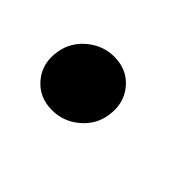

<svg xmlns="http://www.w3.org/2000/svg" viewBox="-42 -247 358 358"><g transform="rotate(45 136.5 -68.5)"><path d="M98.1 8.3Q63.5 8.3 43 -16.4Q22.5 -41 28.3 -76.2Q33.2 -105.5 56.6 -125Q80.1 -144.5 109.4 -144.5Q144 -144.5 164.3 -119.9Q184.6 -95.2 179.2 -60.5Q174.8 -31.2 151.4 -11.5Q127.9 8.3 98.1 8.3Z"/></g></svg>

Font: Inter 24pt SemiBold
Style: Italic
Weight: 600
Italic angle: -9.3988°
Designer: Rasmus Andersson
Foundry: rsms
Version: Version 4.001;git-66647c0bb